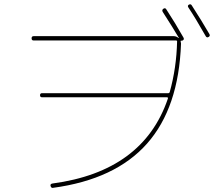

<svg xmlns="http://www.w3.org/2000/svg" viewBox="-20 -862 1040 911"><path d="M956.1 -690.4Q906.2 -778.3 874 -826.2Q868.2 -835 876 -839.8Q884.8 -844.7 889.6 -836.9Q937.5 -762.7 973.6 -700.2Q978.5 -691.4 969.7 -686.5Q960.9 -681.6 956.1 -690.4ZM139.6 -669.9Q129.9 -669.9 129.9 -680.2Q129.9 -690.4 139.6 -690.4H804.7Q816.4 -690.4 827.1 -681.6H829.1Q801.8 -728.5 752 -805.7Q747.1 -814.5 754.9 -820.3Q763.7 -826.2 768.6 -818.4Q811.5 -752.9 850.6 -683.6Q855.5 -674.8 846.7 -669.9Q844.7 -668.9 840.8 -668.9Q835.9 -668.9 836.9 -667Q838.9 -659.2 838.9 -655.3Q828.1 -350.6 677.7 -180.7Q527.3 -10.7 231.4 29.3Q222.7 31.2 219.7 19.5Q217.8 10.7 228.5 8.8Q659.2 -48.8 776.4 -393.6Q778.3 -399.4 773.4 -400.4H179.7Q169.9 -400.4 169.9 -410.2Q169.9 -419.9 179.7 -419.9H779.3Q783.2 -419.9 785.2 -424.8Q817.4 -539.1 820.3 -666Q820.3 -669.9 815.4 -669.9Z"/></svg>

Font: Rounded Mgen+ 1mn thin
Style: Regular
Weight: 100
Designer: [Source Han Sans]
Ryoko NISHIZUKA  (kana & ideographs); Paul D. Hunt (Latin, Greek & Cyrillic); Wenlong ZHANG  (bopomofo
Version: Version 1.059.20150602